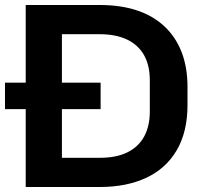

<svg xmlns="http://www.w3.org/2000/svg" viewBox="-43 -749 811 769"><path d="M60 0V-729H356Q440 -729 505 -707.5Q570 -686 615.5 -643.5Q661 -601 684.5 -540Q708 -479 708 -400V-329Q708 -221 665 -147.5Q622 -74 543 -37Q464 0 356 0ZM205 -84 172 -117H357Q424 -117 468.5 -139.5Q513 -162 535 -203.5Q557 -245 557 -301V-428Q557 -487 534 -528Q511 -569 466 -590.5Q421 -612 357 -612H172L205 -644ZM-23 -312V-418H360V-312Z"/></svg>

Font: Hubot Sans SemiBold
Style: Regular
Weight: 600
Designer: Deni Anggara
Foundry: GitHub, Inc., Subsidiary of Microsoft Corporation
Version: Version 2.000